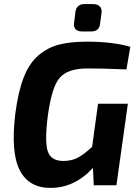

<svg xmlns="http://www.w3.org/2000/svg" viewBox="-20 -907 683 940"><path d="M427 -753H382Q360 -753 349.5 -764.5Q339 -776 343 -797L349 -848Q355 -887 393 -887H437Q457 -887 468.5 -875.5Q480 -864 477 -844L470 -791Q466 -753 427 -753ZM460 -399H606L550 0H439L435 -85Q345 13 227 13Q121 13 76.5 -74Q32 -161 55 -351Q69 -459 96.5 -529Q124 -599 169.5 -637Q215 -675 270 -689Q325 -703 407 -703Q531 -703 618 -678L599 -567Q486 -572 409 -572Q312 -572 272.5 -526.5Q233 -481 214 -339Q198 -212 214 -165.5Q230 -119 290 -119Q332 -119 362 -135.5Q392 -152 431 -188Z"/></svg>

Font: Exo 2.0
Style: Bold Italic
Weight: 700
Italic angle: -8°
Designer: Natanael Gama
Version: Version 1.001;PS 001.001;hotconv 1.0.70;makeotf.lib2.5.58329